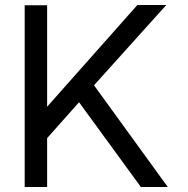

<svg xmlns="http://www.w3.org/2000/svg" viewBox="-20 -746 753 770"><path d="M357 -404 653 4H545L297 -336L169 -192V4H79V-725H169V-318L531 -726H647Z"/></svg>

Font: SUIT Medium
Style: Regular
Weight: 500
Designer: Sunn Youn; Korean Glyphs from Source Han Sans (Sandoll Communications; Soo-young Jang, Joo-yeon Kang)
Foundry: Sunn
Version: Version 1.120